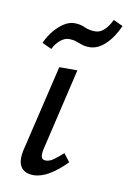

<svg xmlns="http://www.w3.org/2000/svg" viewBox="-76 -677 492 731"><g transform="rotate(10 170.5 -311.5)"><path d="M104 6Q84 6 69.5 -3Q55 -12 50 -30.5Q45 -49 51 -79L131 -416H201L126 -97Q122 -78 125 -67.5Q128 -57 142 -57Q156 -57 171 -67.5Q186 -78 207 -97L231 -66Q198 -32 166 -13Q134 6 104 6ZM89 -479 52 -496Q65 -525 83 -546Q101 -567 120.5 -579Q140 -591 159 -591Q182 -591 200 -582.5Q218 -574 242 -574Q261 -574 277 -589.5Q293 -605 304 -629L341 -612Q320 -565 291 -538Q262 -511 231 -511Q213 -511 200.5 -515.5Q188 -520 176.5 -524Q165 -528 150 -528Q132 -528 115.5 -514Q99 -500 89 -479Z"/></g></svg>

Font: Ysabeau Infant Medium
Style: Italic
Weight: 500
Italic angle: -12°
Designer: Christian Thalmann (Catharsis Fonts)
Version: Version 2.001;gftools[0.9.30]; featfreeze: ss01,ss02,lnum